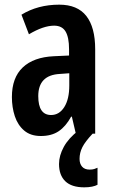

<svg xmlns="http://www.w3.org/2000/svg" viewBox="-20 -573 486 823"><path d="M234 -553Q312 -553 350 -504.5Q388 -456 388 -362V0H305L288 -73H285Q262 -31 231.5 -10.5Q201 10 155 10Q111 10 83.5 -13.5Q56 -37 43.5 -75Q31 -113 31 -157Q31 -240 77.5 -284Q124 -328 211 -332L276 -335V-362Q276 -413 261 -438Q246 -463 212 -463Q166 -463 104 -426L72 -510Q142 -553 234 -553ZM236 -256Q144 -251 144 -161Q144 -80 199 -80Q234 -80 255.5 -114Q277 -148 277 -207V-259ZM321 108Q321 129 332 141.5Q343 154 364 154Q376 154 384 151.5Q392 149 398 146V219Q389 224 374.5 227Q360 230 341 230Q287 230 260 204Q233 178 233 130Q233 94 253.5 56.5Q274 19 317 -14L377 0Q345 34 333 58Q321 82 321 108Z"/></svg>

Font: Noto Sans Devanagari UI ExtraCondensed SemiBold
Style: Regular
Weight: 600
Width: 2
Designer: Jelle Bosma - Monotype Design Team
Foundry: Monotype Imaging Inc.
Version: Version 2.004; ttfautohint (v1.8.4.7-5d5b)